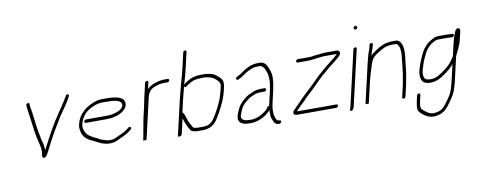

<svg xmlns="http://www.w3.org/2000/svg" viewBox="-73 -1047 3987 1605"><g transform="rotate(-10 1921.0 -244.5)"><path d="M470.7 -449 460 -433C449.8 -416 438.6 -399.6 426.4 -383C361.2 -289.5 305.1 -184.6 250 -78C250.5 -86 250.3 -92.3 249.4 -97L248.6 -111C248.4 -121 244.6 -137.5 241.7 -146L236.3 -166C233.7 -174.7 231.9 -183 231.1 -191C217.7 -250.7 209.9 -312.9 202.3 -378C199 -415.6 190.3 -445.5 188.3 -482C189.4 -500.2 158.6 -491.4 160.4 -474C161.8 -449.7 165.3 -423.8 169.6 -401L174 -368C184.8 -295.5 190.8 -220.1 208.6 -154L213.9 -134C217.8 -114.3 222.1 -96.1 221.9 -73C219 -52.5 209.3 -19.2 228.8 -18.5C237.7 -18.2 244.1 -20.7 248 -26C254.9 -32.7 261.5 -42.7 267.9 -56C281.9 -82.7 298.6 -115.4 313.1 -143.5C347.3 -209.6 389.2 -276.5 426 -338C459.1 -387 497.6 -434.3 523.9 -489C534.1 -505.2 507.3 -514.4 499.7 -497C489.8 -480.5 481.4 -466.4 470.7 -449Z M624.6 -245H797.6C805.6 -245 814 -245.3 822.8 -246C846.1 -246 868.7 -253.8 888.6 -258C928.2 -270.3 982.4 -301.1 980.3 -352C976.5 -407.2 902.3 -417 827.3 -417H799.3C788.6 -417 778.2 -416.7 768 -416C746.5 -413.4 731.9 -405.7 713.3 -400C674.3 -382.5 645.1 -367.8 616.3 -335C590.3 -307.7 575.7 -280.1 565.5 -236C561 -216.8 565.3 -192.3 568.9 -177C579.2 -133 613.4 -105 656.3 -88C675.1 -79.7 699 -65 717.2 -57L733.8 -51L749.8 -47C762.1 -42.6 769.1 -41 787.5 -41C819.2 -38.7 840.7 -46 863.2 -57L906.8 -77C935 -89.6 960.5 -105.3 983.6 -124C1000 -137.3 984.7 -157.3 968.2 -144C948.2 -127.7 925.3 -112 900.5 -102L856.9 -82C844.8 -77.6 832.3 -69 817.9 -69C810.4 -68.3 802.7 -68 794.7 -68C779.2 -69.3 774 -69.5 763.1 -74L748 -78C742.5 -80 737.3 -82 732.4 -84C716.6 -88.2 714.9 -92.2 698.3 -101C680.9 -110.8 669.5 -112.2 656.2 -122C640.2 -132.2 625.7 -139.5 614.9 -153.5C601.5 -171 585.7 -202.5 593.7 -237C606.6 -292.9 638.7 -331.5 677.7 -354C711 -373.2 744.4 -389 792.8 -389H820.8C877 -389 948.8 -386.8 951.2 -343C953.6 -334 942.2 -318.6 937 -312C923.8 -299.8 902.8 -289.6 885.8 -285C868.2 -280.8 849.4 -274 827.3 -274C819.1 -273.3 811.4 -273 804 -273H631C623.1 -273 615.6 -267 613.8 -259C612 -251.1 616.6 -245 624.6 -245Z M1170.7 -488 1142.3 -365C1136.2 -338.8 1131.5 -309.8 1125.3 -283L1106.6 -202C1099.5 -171.3 1095.9 -138.3 1088.9 -108C1086 -95.2 1081.2 -61.4 1078.8 -51C1077 -43.2 1074 -26 1072.2 -18C1071.5 -15.3 1075.3 -14.3 1083.5 -15C1094 -14.3 1099.5 -15.3 1100.2 -18L1100.4 -19H1097.4C1099.7 -20.3 1101.1 -22 1101.5 -24L1181.4 -370C1182.3 -374 1183.7 -378.3 1185.4 -383C1187.6 -392.4 1196.9 -405.6 1202.3 -413C1213.7 -430.2 1233.7 -438.9 1254.5 -446C1276.2 -453.4 1295.6 -460 1321.2 -460H1356.2C1363 -460 1371.9 -467.5 1373.5 -474.5C1375.2 -481.5 1369.5 -488 1362.7 -488H1327.7C1309.8 -488 1294.5 -483.7 1279 -481C1243 -472.5 1209.6 -458 1186 -433L1198.7 -488C1200.5 -495.9 1195.8 -502 1187.9 -502C1179.9 -502 1172.5 -495.9 1170.7 -488Z M1636 -446C1642.6 -446 1649.7 -446.3 1657.2 -447C1667.8 -447 1679.8 -445.3 1688.5 -444L1701.8 -441C1714 -439.2 1718.6 -439 1728 -433C1743.9 -426.7 1749.7 -422.1 1762.3 -410.5C1778.6 -395.5 1795.9 -380.6 1788.3 -348L1779.3 -309C1777.6 -301.7 1775 -293 1771.3 -283C1766.4 -266.7 1761.8 -249.9 1755.5 -236C1735.4 -187.3 1706.9 -133.3 1678.2 -92C1665.5 -72.3 1654.2 -64 1636.2 -53C1628.7 -48.2 1606.5 -44 1595.9 -43H1533.9C1521.6 -44.6 1502.8 -46.3 1499.5 -54C1490.8 -68.3 1481.6 -89.7 1473 -104L1467.8 -116C1466.3 -121.3 1464 -128.7 1460.9 -138C1454.4 -157.1 1449.2 -179.9 1435.1 -191L1459.8 -298C1466.4 -326.6 1474.3 -357.5 1482.1 -386C1483.3 -391.3 1484.9 -396.7 1486.8 -402C1489.3 -392.8 1498.7 -392.1 1507.1 -399L1518.2 -408C1530 -416.7 1546.8 -425.6 1559.1 -431.5C1566.8 -435.2 1575.9 -440 1584.6 -440C1598.5 -444.3 1619.9 -446 1636 -446ZM1525.1 -546 1556.7 -683C1558.5 -690.9 1553.9 -697 1545.9 -697C1538 -697 1530.5 -690.9 1528.7 -683L1497.1 -546C1488.7 -509.8 1478.6 -472.2 1468.1 -438C1457.3 -391.2 1442.8 -345.8 1431.8 -298L1364.4 -6C1362.7 1.3 1366.6 4.5 1376.2 3.5C1395 1.5 1397 -8.5 1401 -26L1427.6 -141C1431.3 -129.4 1438.1 -112.9 1440.8 -103C1447.1 -79.5 1462.8 -57.7 1473.3 -36C1482.4 -22.2 1502.9 -17.4 1526.5 -15H1589.5C1608.6 -16.3 1636 -23.4 1649.2 -31L1663.5 -41C1693 -59.9 1705.5 -85.4 1726.9 -121C1751.4 -161.7 1760.6 -187.2 1782.1 -230C1791.2 -252 1801.5 -283.5 1807.1 -308L1816.3 -348C1819.4 -361.1 1817.1 -374.2 1816.9 -385C1816.6 -402.4 1796.5 -422.3 1784 -433C1764.3 -449.8 1744.3 -464.9 1712.3 -469L1698.7 -471C1688.2 -472.6 1676.6 -475.2 1661.4 -474H1642.4C1609.8 -474 1576.9 -468.8 1552 -457C1532.3 -447.7 1508.2 -432.4 1490.5 -418C1492.7 -424.7 1494.5 -431 1495.9 -437C1506.5 -471.8 1516.5 -508.9 1525.1 -546Z M2146.6 -271H2119.6C2090.7 -271 2065.4 -267.2 2044.3 -257C2026.7 -248.3 2003.6 -240.1 1987.6 -228C1956.1 -204.3 1926.7 -179.5 1907.6 -141C1900.5 -126.8 1883 -86.4 1882.2 -70C1875.6 -25.6 1913.4 -4 1961.9 -4C1970.4 -3.3 1979.7 -3 1989.7 -3C2009.7 -4.3 2030 -7.6 2047.6 -13.5C2086.3 -26.4 2130.3 -51.7 2154.6 -85L2153.9 -73C2153.3 -54.7 2153.2 -34.5 2157.4 -19L2162.2 -5C2170.8 14.9 2177.5 43 2210.1 43L2216.8 44C2233.4 44 2243.5 16 2225.3 16L2218.5 15C2204.4 15 2198.1 4.1 2194.2 -5C2190.6 -18.3 2184.7 -29 2183.2 -44L2182.9 -60C2180.6 -81.9 2184.1 -108.9 2190.4 -136L2212.8 -233C2214.9 -242.3 2216.8 -251.7 2218.3 -261C2231.5 -318.3 2233.6 -373.1 2218.7 -410C2204 -443.7 2196.1 -488 2140.7 -488C2132 -488 2123.6 -487.7 2115.4 -487C2107.4 -487 2098.9 -486 2089.7 -484C2045.3 -474.9 2009.5 -451.2 1975.6 -427L1959.3 -417C1953 -412.8 1944.3 -408.5 1936.5 -405C1918.3 -396.8 1925.8 -371.8 1945 -381C1953.7 -385.4 1962.1 -389.2 1971 -394C1993.6 -409.8 2021.6 -429.7 2046.8 -441L2066.9 -450C2080.2 -454.9 2095.7 -459 2111 -459C2118.5 -459.7 2126.2 -460 2134.2 -460C2140.2 -460 2144.5 -459.7 2147 -459C2173.7 -447.2 2181.5 -421.3 2191.2 -395C2196.6 -384.5 2197.4 -365.3 2198 -351L2199.4 -331C2198.7 -309.4 2196.1 -286.5 2190.3 -261C2188.8 -251.7 2186.9 -242.3 2184.8 -233L2158 -117C2151.1 -119 2145.5 -116.3 2141.2 -109L2133.6 -98C2129.7 -92.7 2124.5 -87.3 2117.9 -82C2082.4 -55.5 2049.4 -35 1996.2 -31C1986.2 -31 1977.2 -31.3 1969.4 -32C1937.3 -32 1907.4 -44.7 1909.9 -73C1913.3 -87.8 1926.5 -121.6 1932.7 -133C1948.2 -166.7 1975 -187 2001.8 -207C2014.6 -218.5 2036.6 -225.3 2051.6 -232C2067.4 -240.6 2091 -243 2113.1 -243H2140.1C2147.2 -243 2155.6 -249.6 2157.3 -257C2159 -264.4 2153.7 -271 2146.6 -271Z M2456.2 -434H2551.2C2558.5 -434 2566.7 -434.7 2575.7 -436C2608.9 -441.3 2645.2 -444.4 2678.4 -448H2790.4C2774.9 -431.5 2767.1 -424.9 2744 -407C2717.2 -385.3 2680.4 -357.5 2655.3 -335C2631.7 -313.8 2609.6 -296.1 2588.3 -274C2570.3 -255.1 2554.2 -240.9 2536.3 -222L2510.7 -198C2494.4 -182.9 2487.6 -175.8 2473.6 -163C2462.1 -153.6 2444.5 -134.8 2433.6 -124C2413.3 -101.4 2390 -81 2368.9 -58C2360.6 -48.9 2348.7 -40.6 2347.5 -26C2346.3 -11 2361.2 -5 2378.2 -5H2708.2C2716.1 -5 2723.6 -11.1 2725.4 -19C2727.2 -26.9 2722.6 -33 2714.6 -33H2379.6C2402.3 -60.3 2428.1 -82.6 2452.7 -107C2485 -142.9 2521 -170.5 2554.6 -206C2573 -224.4 2588.9 -237.6 2606.3 -257C2626.5 -278.4 2649.1 -295.5 2672 -316C2696.7 -339.5 2732.3 -366 2759.3 -387C2781.2 -404.8 2794.8 -414.6 2809.7 -432C2828.3 -451.6 2816.4 -476 2797.9 -476H2701.9C2695.9 -476 2689.5 -475.7 2682.7 -475C2667.4 -475 2660.4 -473.6 2645.7 -471L2621.3 -469C2613.1 -468.3 2605.9 -467.5 2599.7 -466.5L2577.9 -463C2570.4 -462.3 2563.7 -462 2557.7 -462H2462.7C2455.6 -462 2447.1 -455.4 2445.4 -448C2443.7 -440.6 2449.1 -434 2456.2 -434Z M2934.7 -462 2826.6 6C2823.4 19.9 2810.2 37.2 2824.9 41.5C2841.5 46.3 2851.2 20.9 2854.6 6L2962.7 -462C2964.5 -469.9 2959.8 -476 2951.9 -476C2943.9 -476 2936.5 -469.9 2934.7 -462ZM2969.2 -629C2974.3 -622.4 2980.4 -617 2991.5 -626C3002.6 -635 2998.9 -642.4 2993.8 -649C2983.6 -662.3 2959 -642.3 2969.2 -629Z M3073.4 -474 3070.9 -463C3063.5 -430.9 3051.9 -411.1 3043.6 -375C3039.8 -361.7 3036.3 -348 3033.1 -334L2954.6 6C2954.2 8 2958.7 8.3 2968.4 7C2977.4 8.3 2982.2 8 2982.6 6L3021.6 -163C3027.7 -189.3 3036.9 -223.3 3044.3 -246C3053.1 -273 3060.3 -303.8 3070.7 -328C3085.1 -370 3111.5 -384.3 3142.4 -404.5C3162.2 -417.5 3180.8 -426.2 3202.7 -436C3217.4 -438.8 3238.9 -444 3255.5 -444H3287.5C3306.1 -444 3310 -429.6 3316.3 -417C3322.1 -404.5 3321.3 -397.7 3322.7 -384L3324.5 -366C3323.8 -352.4 3322.8 -338.9 3321.3 -326C3316.8 -288.4 3313.8 -248.4 3308.8 -211.5L3306 -190.5C3304.1 -176.8 3302.7 -167.4 3299.3 -153C3298.8 -147.7 3297.7 -141.7 3296.2 -135C3293.4 -123.1 3291.8 -107.5 3289.2 -96L3266.3 3C3264.7 10.1 3269.7 17 3277.1 17C3284.5 17 3292.7 10.1 3294.3 3L3317.2 -96C3319.8 -107.2 3321.4 -122.9 3324.2 -135C3332.1 -169.5 3337.4 -203.3 3339.6 -234.5C3343 -280.2 3353.7 -328.2 3352.9 -372L3352 -394C3347.8 -409.5 3350.7 -417 3343 -433C3333.4 -451.5 3324.1 -472 3294 -472H3262C3254.6 -472 3246.8 -471.3 3238.5 -470C3227.4 -467.7 3208.6 -465.9 3198.7 -462C3185.2 -456.8 3167.7 -449.6 3154 -442C3127.2 -424.3 3095.4 -408.3 3073.7 -384C3081.1 -416.4 3091.9 -432.6 3098.9 -463L3101.4 -474C3103.3 -481.9 3098.6 -488 3090.7 -488C3082.7 -488 3075.3 -481.9 3073.4 -474Z M3824.6 -388 3841.4 -461C3844.1 -472.6 3837.8 -481.6 3828.7 -484C3812.5 -485.9 3801.6 -470.7 3796.5 -457C3781.8 -424.6 3773.6 -392.5 3764.7 -354L3743.7 -263C3711.4 -205.7 3678.6 -176.1 3626.6 -141C3588.1 -114.2 3546.8 -94.5 3495.9 -108C3465.6 -117.3 3464.8 -160.5 3477.9 -203C3487.4 -233.9 3497.2 -264.3 3510 -290L3525.3 -322C3529.6 -332 3534.7 -341 3540.6 -349C3559.1 -373.1 3575.8 -390.6 3601.3 -404C3617.4 -413.7 3629.4 -420 3651 -420H3715C3726.7 -421.4 3742.9 -418 3755.5 -418H3764.5C3772.2 -418 3779.9 -424 3781.6 -431.5C3783.4 -439 3778.7 -446 3771 -446H3762C3748.5 -446 3732.4 -449.2 3719.4 -448H3657.4C3641.2 -448 3625.3 -444.9 3613.4 -439C3599.5 -432 3579.9 -421.5 3566.1 -412C3547.9 -398.3 3533.6 -380.7 3518.6 -362C3505.4 -343.1 3495.7 -320.3 3484.6 -297C3471 -267.9 3460.4 -238.2 3450.1 -204C3437.4 -161.9 3440.3 -124.5 3453.8 -103C3466.2 -79.1 3513.9 -68.3 3557.5 -80C3591.2 -86.9 3604.8 -96 3639.5 -119C3679.9 -146.6 3700 -162.7 3728.5 -197L3693.4 -45C3687.4 -19 3680 1.3 3672.5 24C3663.1 51.3 3638.5 85.4 3622.8 105C3616.3 113.1 3611.6 122.1 3605 130C3590.6 146.1 3584.3 155.5 3563.2 166C3543.8 175.6 3532.5 176.9 3510.4 180C3486.5 180 3468.6 175.3 3455.6 166.5C3441.7 157.2 3425 145.7 3414.1 134C3395.2 119.2 3402.4 84.9 3410.9 48L3419.7 10C3421.3 2.9 3416.3 -4 3408.9 -4C3401.5 -4 3393.3 2.9 3391.7 10L3382.9 48C3378.5 67.2 3376.4 82.9 3373.9 100C3369.9 125.9 3378.6 144.5 3391.8 157C3420.3 181.4 3446.4 208 3505 208C3533.1 204.9 3547.7 203.3 3572.1 190C3593.4 179 3598.8 173.2 3612.3 159L3625.5 145C3632.2 135.9 3638 126.1 3644.8 118L3655 104L3673.2 77C3687.7 54.1 3690.6 49.6 3699.5 28L3706.6 6C3711.8 -10.2 3717.1 -26.4 3721.4 -45L3770.6 -258C3792.3 -305.9 3812.3 -335 3824.6 -388Z"/></g></svg>

Font: HoneyBee
Style: XLitIt
Weight: 200
Foundry: Cannot Into Space Fonts
Version: Version 0.89